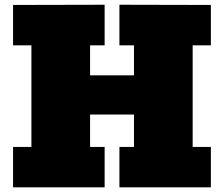

<svg xmlns="http://www.w3.org/2000/svg" viewBox="-20 -798 955 818"><path d="M425.8 -171.9V0H35.6V-171.9H113.8V-605H35.6V-776.9L425.8 -777.8V-605H363.8V-477.1H550.8V-605H488.8V-777.8L878.4 -776.9V-605H800.8V-171.9H878.4V0H488.8V-171.9H550.8V-310.1H363.8V-171.9Z"/></svg>

Font: Moul
Style: Regular
Weight: 400
Designer: Danh Hong
Version: Version 8.002; ttfautohint (v1.8.3)